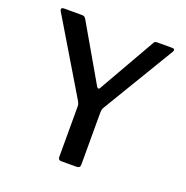

<svg xmlns="http://www.w3.org/2000/svg" viewBox="-132 -864 957 986"><g transform="rotate(20 347.0 -371.0)"><path d="M654 -726 417 -332Q413 -325 411.5 -318Q410 -311 410 -293V-20Q410 -9 405 -4.5Q400 0 388 0H307Q290 0 290 -17V-292Q290 -302 288 -307.5Q286 -313 281 -322L41 -723Q38 -728 38 -732Q38 -742 53 -742H149Q159 -742 163.5 -739Q168 -736 173 -728L347 -427Q353 -416 358 -416Q364 -416 368 -425L541 -728Q545 -737 549.5 -739.5Q554 -742 564 -742H644Q652 -742 655 -737.5Q658 -733 654 -726Z"/></g></svg>

Font: Libre Franklin Medium
Style: Regular
Weight: 500
Designer: Pablo Impallari, Rodrigo Fuenzalida
Foundry: Impallari Type
Version: Version 1.002; ttfautohint (v1.5)